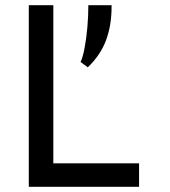

<svg xmlns="http://www.w3.org/2000/svg" viewBox="-20 -720 656 740"><path d="M91 0V-700H185.5V-90.5H516V0ZM318.5 -460.5 290.5 -481Q299.5 -500 306.2 -536.2Q313 -572.5 316.8 -615.8Q320.5 -659 320.5 -700H410V-692Q410 -623 389 -565.8Q368 -508.5 318.5 -460.5Z"/></svg>

Font: Overpass Mono Medium
Style: Regular
Weight: 500
Monospace: yes
Designer: Delve Withrington, Dave Bailey
Foundry: Delve Fonts LLC
Version: Version 4.000